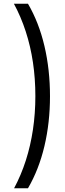

<svg xmlns="http://www.w3.org/2000/svg" viewBox="-20 -852 352 1037"><path d="M56 165Q94 94 119.5 14.5Q145 -65 158 -152.5Q171 -240 171 -333Q171 -427 158 -514.5Q145 -602 119 -682Q93 -762 55 -832H131Q190 -731 220 -603.5Q250 -476 250 -332Q250 -190 220 -63Q190 64 131 165Z"/></svg>

Font: Noto Sans Devanagari ExtraCondensed
Style: Regular
Weight: 400
Width: 2
Designer: Jelle Bosma - Monotype Design Team
Foundry: Monotype Imaging Inc.
Version: Version 2.006